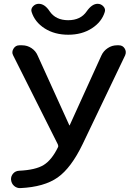

<svg xmlns="http://www.w3.org/2000/svg" viewBox="-20 -965 698 994"><path d="M428.7 -906.2Q456.1 -945.3 485.4 -945.3Q502.9 -945.3 515.1 -932.1Q527.3 -918.9 522.5 -903.3Q506.8 -851.6 455.6 -818.4Q404.3 -785.2 333.5 -785.2Q262.7 -785.2 211.4 -817.9Q160.2 -850.6 143.6 -903.3Q138.7 -918.9 150.9 -932.1Q163.1 -945.3 180.7 -945.3Q211.9 -945.3 237.3 -906.2Q268.6 -860.4 333 -860.4Q397.5 -860.4 428.7 -906.2ZM85.9 8.8Q67.4 9.8 53.2 -2.4Q39.1 -14.6 37.1 -35.2Q36.1 -52.7 47.9 -66.4Q59.6 -80.1 79.1 -81.1Q164.1 -85 206.1 -110.8Q248 -136.7 280.3 -203.1Q283.2 -209 279.3 -217.8L47.9 -678.7Q39.1 -695.3 49.8 -712.9Q60.5 -730.5 80.1 -730.5H94.7Q121.1 -730.5 143.1 -715.8Q165 -701.2 174.8 -677.7L338.9 -316.4Q338.9 -315.4 339.8 -315.4Q340.8 -315.4 340.8 -316.4L504.9 -677.7Q515.6 -701.2 537.6 -715.8Q559.6 -730.5 585 -730.5H595.7Q615.2 -730.5 625.5 -713.9Q635.7 -697.3 627.9 -678.7L408.2 -219.7Q348.6 -95.7 278.8 -46.4Q209 2.9 85.9 8.8Z"/></svg>

Font: Rounded Mgen+ 2p medium
Style: Regular
Weight: 500
Designer: [Source Han Sans]
Ryoko NISHIZUKA  (kana & ideographs); Paul D. Hunt (Latin, Greek & Cyrillic); Wenlong ZHANG  (bopomofo
Version: Version 1.059.20150602